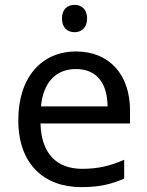

<svg xmlns="http://www.w3.org/2000/svg" viewBox="-20 -757 604 787"><path d="M286 -737C257 -737 234 -720 234 -681C234 -643 257 -625 286 -625C313 -625 337 -643 337 -681C337 -720 313 -737 286 -737ZM292 -546C150 -546 55 -440 55 -264C55 -85 160 10 313 10C386 10 434 -1 489 -25V-102C433 -78 385 -65 317 -65C210 -65 149 -130 146 -251H513V-304C513 -450 429 -546 292 -546ZM291 -474C380 -474 420 -412 421 -321H148C157 -417 207 -474 291 -474Z"/></svg>

Font: Noto Sans Runic
Style: Regular
Weight: 400
Designer: Monotype Design Team
Foundry: Monotype Imaging Inc.
Version: Version 2.002